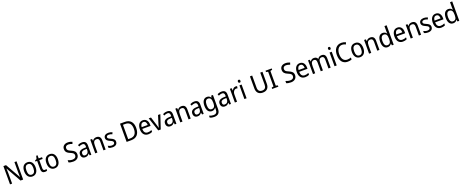

<svg xmlns="http://www.w3.org/2000/svg" viewBox="338 -3789 17063 7058"><g transform="rotate(-20 8870.0 -260.0)"><path d="M602 0V-714H520V-302C520 -247 524 -172 526 -130H522L191 -714H88V0H170V-413C170 -475 166 -539 163 -589H167L498 0Z M1187 -269C1187 -448 1098 -546 964 -546C821 -546 740 -446 740 -269C740 -95 828 10 962 10C1104 10 1187 -95 1187 -269ZM828 -269C828 -400 869 -473 963 -473C1057 -473 1099 -400 1099 -269C1099 -138 1057 -62 964 -62C870 -62 828 -138 828 -269Z M1475 -62C1430 -62 1404 -92 1404 -153V-468H1535V-536H1404V-659H1351L1321 -541L1252 -511V-468H1319V-148C1319 -30 1377 10 1456 10C1487 10 1521 3 1541 -6V-73C1524 -67 1498 -62 1475 -62Z M2057 -269C2057 -448 1968 -546 1834 -546C1691 -546 1610 -446 1610 -269C1610 -95 1698 10 1832 10C1974 10 2057 -95 2057 -269ZM1698 -269C1698 -400 1739 -473 1833 -473C1927 -473 1969 -400 1969 -269C1969 -138 1927 -62 1834 -62C1740 -62 1698 -138 1698 -269Z M2792 -193C2792 -298 2733 -349 2619 -397C2515 -440 2480 -468 2480 -541C2480 -602 2522 -645 2601 -645C2654 -645 2706 -630 2752 -609L2779 -686C2732 -708 2672 -724 2602 -724C2477 -724 2390 -652 2391 -540C2391 -428 2449 -375 2558 -331C2669 -285 2704 -254 2704 -185C2704 -116 2655 -68 2563 -68C2499 -68 2430 -86 2383 -109V-23C2427 -1 2490 10 2562 10C2702 10 2792 -68 2792 -193Z M3097 -546C3033 -546 2974 -528 2929 -502L2956 -438C2998 -460 3042 -476 3089 -476C3152 -476 3185 -443 3185 -357V-324L3105 -321C2953 -316 2878 -256 2878 -149C2878 -49 2937 10 3029 10C3106 10 3148 -17 3188 -75H3191L3206 0H3269V-364C3269 -486 3216 -546 3097 -546ZM3117 -260 3185 -263V-213C3185 -111 3129 -59 3052 -59C3000 -59 2966 -87 2966 -149C2966 -218 3006 -256 3117 -260Z M3657 -546C3596 -546 3538 -518 3507 -463H3502L3490 -536H3422V0H3507V-278C3507 -408 3541 -473 3642 -473C3712 -473 3743 -430 3743 -345V0H3828V-355C3828 -487 3770 -546 3657 -546Z M4290 -147C4290 -231 4237 -268 4148 -307C4059 -346 4029 -364 4029 -409C4029 -449 4064 -475 4126 -475C4171 -475 4214 -462 4253 -443L4283 -511C4238 -533 4188 -546 4130 -546C4021 -546 3947 -494 3947 -405C3947 -319 4003 -284 4094 -243C4182 -205 4207 -181 4207 -140C4207 -92 4173 -62 4099 -62C4043 -62 3985 -82 3948 -104V-23C3985 -2 4033 10 4099 10C4217 10 4290 -44 4290 -147Z M5157 -365C5157 -593 5039 -714 4845 -714H4650V0H4829C5038 0 5157 -124 5157 -365ZM5065 -361C5065 -173 4984 -76 4820 -76H4738V-638H4835C4983 -638 5065 -549 5065 -361Z M5478 -546C5346 -546 5265 -443 5265 -264C5265 -94 5351 10 5498 10C5561 10 5606 -1 5655 -25V-100C5605 -75 5561 -63 5504 -63C5407 -63 5354 -127 5352 -252H5678V-306C5678 -447 5605 -546 5478 -546ZM5477 -476C5556 -476 5591 -409 5591 -320H5353C5361 -421 5404 -476 5477 -476Z M5887 0H5984L6163 -536H6073L5972 -212C5959 -168 5942 -113 5937 -84H5933C5927 -121 5910 -177 5897 -219L5798 -536H5708Z M6425 -546C6361 -546 6302 -528 6257 -502L6284 -438C6326 -460 6370 -476 6417 -476C6480 -476 6513 -443 6513 -357V-324L6433 -321C6281 -316 6206 -256 6206 -149C6206 -49 6265 10 6357 10C6434 10 6476 -17 6516 -75H6519L6534 0H6597V-364C6597 -486 6544 -546 6425 -546ZM6445 -260 6513 -263V-213C6513 -111 6457 -59 6380 -59C6328 -59 6294 -87 6294 -149C6294 -218 6334 -256 6445 -260Z M6985 -546C6924 -546 6866 -518 6835 -463H6830L6818 -536H6750V0H6835V-278C6835 -408 6869 -473 6970 -473C7040 -473 7071 -430 7071 -345V0H7156V-355C7156 -487 7098 -546 6985 -546Z M7492 -546C7428 -546 7369 -528 7324 -502L7351 -438C7393 -460 7437 -476 7484 -476C7547 -476 7580 -443 7580 -357V-324L7500 -321C7348 -316 7273 -256 7273 -149C7273 -49 7332 10 7424 10C7501 10 7543 -17 7583 -75H7586L7601 0H7664V-364C7664 -486 7611 -546 7492 -546ZM7512 -260 7580 -263V-213C7580 -111 7524 -59 7447 -59C7395 -59 7361 -87 7361 -149C7361 -218 7401 -256 7512 -260Z M7986 -546C7863 -546 7789 -443 7789 -267C7789 -89 7862 10 7986 10C8052 10 8101 -17 8135 -72H8139C8137 -53 8136 -18 8136 0V19C8136 117 8085 167 7997 167C7933 167 7874 153 7825 128V207C7872 229 7927 240 7994 240C8150 240 8221 159 8221 8V-536H8151L8140 -465H8135C8099 -521 8049 -546 7986 -546ZM8000 -473C8094 -473 8136 -413 8136 -268V-246C8136 -119 8094 -62 8002 -62C7919 -62 7877 -130 7877 -266C7877 -399 7920 -473 8000 -473Z M8559 -546C8495 -546 8436 -528 8391 -502L8418 -438C8460 -460 8504 -476 8551 -476C8614 -476 8647 -443 8647 -357V-324L8567 -321C8415 -316 8340 -256 8340 -149C8340 -49 8399 10 8491 10C8568 10 8610 -17 8650 -75H8653L8668 0H8731V-364C8731 -486 8678 -546 8559 -546ZM8579 -260 8647 -263V-213C8647 -111 8591 -59 8514 -59C8462 -59 8428 -87 8428 -149C8428 -218 8468 -256 8579 -260Z M9109 -546C9045 -546 8997 -501 8967 -441H8963L8952 -536H8884V0H8969V-284C8969 -391 9030 -465 9103 -465C9120 -465 9140 -462 9155 -458L9166 -540C9149 -544 9128 -546 9109 -546Z M9301 -738C9271 -738 9250 -720 9250 -681C9250 -644 9271 -625 9301 -625C9329 -625 9350 -644 9350 -681C9350 -719 9329 -738 9301 -738ZM9342 -536H9257V0H9342Z M10223 -242V-714H10136V-241C10136 -132 10088 -68 9980 -68C9874 -68 9820 -127 9820 -240V-714H9733V-243C9733 -84 9817 10 9976 10C10143 10 10223 -89 10223 -242Z M10585 0V-51L10508 -69V-645L10585 -663V-714H10343V-663L10420 -645V-69L10343 -51V0Z M11309 -193C11309 -298 11250 -349 11136 -397C11032 -440 10997 -468 10997 -541C10997 -602 11039 -645 11118 -645C11171 -645 11223 -630 11269 -609L11296 -686C11249 -708 11189 -724 11119 -724C10994 -724 10907 -652 10908 -540C10908 -428 10966 -375 11075 -331C11186 -285 11221 -254 11221 -185C11221 -116 11172 -68 11080 -68C11016 -68 10947 -86 10900 -109V-23C10944 -1 11007 10 11079 10C11219 10 11309 -68 11309 -193Z M11617 -546C11485 -546 11404 -443 11404 -264C11404 -94 11490 10 11637 10C11700 10 11745 -1 11794 -25V-100C11744 -75 11700 -63 11643 -63C11546 -63 11493 -127 11491 -252H11817V-306C11817 -447 11744 -546 11617 -546ZM11616 -476C11695 -476 11730 -409 11730 -320H11492C11500 -421 11543 -476 11616 -476Z M12470 -546C12404 -546 12349 -518 12317 -458H12312C12291 -515 12243 -546 12168 -546C12108 -546 12055 -519 12026 -463H12021L12009 -536H11941V0H12026V-279C12026 -400 12054 -473 12149 -473C12213 -473 12244 -433 12244 -346V0H12328V-296C12328 -411 12363 -473 12452 -473C12515 -473 12546 -432 12546 -345V0H12631V-353C12631 -487 12578 -546 12470 -546Z M12827 -738C12797 -738 12776 -720 12776 -681C12776 -644 12797 -625 12827 -625C12855 -625 12876 -644 12876 -681C12876 -719 12855 -738 12827 -738ZM12868 -536H12783V0H12868Z M13308 -646C13362 -646 13409 -630 13448 -610L13481 -685C13432 -710 13372 -724 13308 -724C13109 -724 13003 -569 13003 -358C13003 -131 13105 10 13298 10C13365 10 13412 1 13457 -18V-96C13411 -80 13363 -68 13310 -68C13170 -68 13095 -179 13095 -357C13095 -527 13171 -646 13308 -646Z M14007 -269C14007 -448 13918 -546 13784 -546C13641 -546 13560 -446 13560 -269C13560 -95 13648 10 13782 10C13924 10 14007 -95 14007 -269ZM13648 -269C13648 -400 13689 -473 13783 -473C13877 -473 13919 -400 13919 -269C13919 -138 13877 -62 13784 -62C13690 -62 13648 -138 13648 -269Z M14369 -546C14308 -546 14250 -518 14219 -463H14214L14202 -536H14134V0H14219V-278C14219 -408 14253 -473 14354 -473C14424 -473 14455 -430 14455 -345V0H14540V-355C14540 -487 14482 -546 14369 -546Z M14862 10C14934 10 14980 -23 15011 -71H15016L15028 0H15097V-760H15011V-545C15011 -524 15014 -489 15016 -467H15011C14980 -514 14932 -546 14862 -546C14741 -546 14665 -450 14665 -267C14665 -84 14740 10 14862 10ZM14878 -62C14794 -62 14753 -134 14753 -266C14753 -396 14793 -474 14877 -474C14978 -474 15012 -404 15012 -269V-248C15012 -123 14973 -62 14878 -62Z M15438 -546C15306 -546 15225 -443 15225 -264C15225 -94 15311 10 15458 10C15521 10 15566 -1 15615 -25V-100C15565 -75 15521 -63 15464 -63C15367 -63 15314 -127 15312 -252H15638V-306C15638 -447 15565 -546 15438 -546ZM15437 -476C15516 -476 15551 -409 15551 -320H15313C15321 -421 15364 -476 15437 -476Z M15997 -546C15936 -546 15878 -518 15847 -463H15842L15830 -536H15762V0H15847V-278C15847 -408 15881 -473 15982 -473C16052 -473 16083 -430 16083 -345V0H16168V-355C16168 -487 16110 -546 15997 -546Z M16630 -147C16630 -231 16577 -268 16488 -307C16399 -346 16369 -364 16369 -409C16369 -449 16404 -475 16466 -475C16511 -475 16554 -462 16593 -443L16623 -511C16578 -533 16528 -546 16470 -546C16361 -546 16287 -494 16287 -405C16287 -319 16343 -284 16434 -243C16522 -205 16547 -181 16547 -140C16547 -92 16513 -62 16439 -62C16383 -62 16325 -82 16288 -104V-23C16325 -2 16373 10 16439 10C16557 10 16630 -44 16630 -147Z M16935 -546C16803 -546 16722 -443 16722 -264C16722 -94 16808 10 16955 10C17018 10 17063 -1 17112 -25V-100C17062 -75 17018 -63 16961 -63C16864 -63 16811 -127 16809 -252H17135V-306C17135 -447 17062 -546 16935 -546ZM16934 -476C17013 -476 17048 -409 17048 -320H16810C16818 -421 16861 -476 16934 -476Z M17428 10C17500 10 17546 -23 17577 -71H17582L17594 0H17663V-760H17577V-545C17577 -524 17580 -489 17582 -467H17577C17546 -514 17498 -546 17428 -546C17307 -546 17231 -450 17231 -267C17231 -84 17306 10 17428 10ZM17444 -62C17360 -62 17319 -134 17319 -266C17319 -396 17359 -474 17443 -474C17544 -474 17578 -404 17578 -269V-248C17578 -123 17539 -62 17444 -62Z"/></g></svg>

Font: Noto Sans Devanagari UI SemiCondensed
Style: Regular
Weight: 400
Width: 4
Designer: Jelle Bosma - Monotype Design Team
Foundry: Monotype Imaging Inc.
Version: Version 2.004